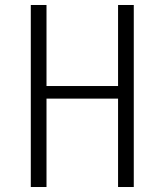

<svg xmlns="http://www.w3.org/2000/svg" viewBox="-20 -750 660 770"><path d="M453.5 -730H516.5V0H453.5ZM103.5 -730H166.5V0H103.5ZM138 -405H484V-354.5H138Z"/></svg>

Font: Monaspace Krypton Var ExLight
Style: Regular
Weight: 200
Designer: Riley Cran and the Lettermatic Team
Version: Version 1.200 (Monaspace Krypton Var)